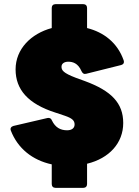

<svg xmlns="http://www.w3.org/2000/svg" viewBox="-20 -829 669 924"><path d="M381 75C392 75 399 68 399 57V-41C506 -67 573 -141 573 -237C573 -333 516 -392 388 -439L344 -455C284 -478 276 -491 276 -508C276 -524 291 -532 308 -532C329 -532 355 -526 372 -487C377 -476 384 -471 395 -474L563 -516C574 -519 579 -527 575 -539C545 -624 479 -674 399 -694V-791C399 -802 392 -809 381 -809H247C236 -809 229 -802 229 -791V-694C129 -667 55 -593 55 -495C55 -398 115 -329 247 -287L292 -272C327 -260 339 -249 339 -230C339 -213 326 -202 303 -202C270 -202 246 -216 230 -249C226 -260 218 -263 208 -261L45 -223C34 -220 28 -212 32 -201C65 -115 136 -58 229 -38V57C229 68 236 75 247 75Z"/></svg>

Font: LINE Seed Sans TH Heavy
Style: Regular
Weight: 900
Designer: Dalton Maag Ltd | Thai characters by Cadson Demak Co.,Ltd.
Foundry: Dalton Maag Ltd
Version: Version 1.003